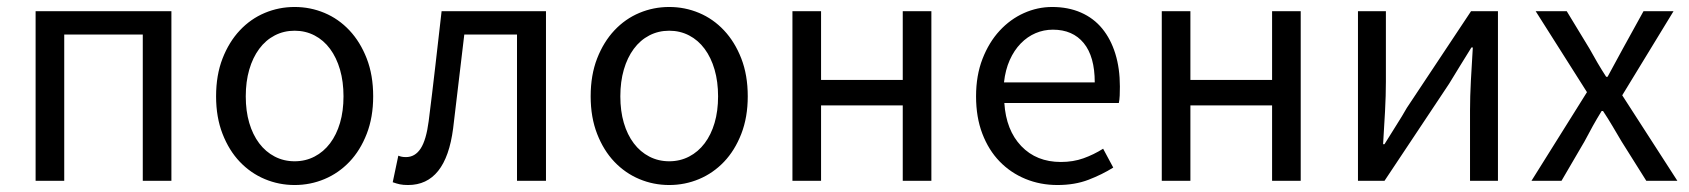

<svg xmlns="http://www.w3.org/2000/svg" viewBox="-20 -518 4839 550"><path d="M82 0V-486H471V0H389V-419H164V0Z M824 12Q779 12 738.5 -5Q698 -22 667 -54.5Q636 -87 617.5 -134.5Q599 -182 599 -242Q599 -303 617.5 -350.5Q636 -398 667 -431Q698 -464 738.5 -481Q779 -498 824 -498Q869 -498 909.5 -481Q950 -464 981 -431Q1012 -398 1030.5 -350.5Q1049 -303 1049 -242Q1049 -182 1030.5 -134.5Q1012 -87 981 -54.5Q950 -22 909.5 -5Q869 12 824 12ZM824 -56Q855 -56 881 -69.5Q907 -83 925.5 -107.5Q944 -132 954 -166Q964 -200 964 -242Q964 -284 954 -318.5Q944 -353 925.5 -378Q907 -403 881 -416.5Q855 -430 824 -430Q793 -430 767 -416.5Q741 -403 722.5 -378Q704 -353 694 -318.5Q684 -284 684 -242Q684 -200 694 -166Q704 -132 722.5 -107.5Q741 -83 767 -69.5Q793 -56 824 -56Z M1149 12Q1135 12 1125.5 10Q1116 8 1105 4L1121 -72Q1126 -70 1131 -69Q1136 -68 1143 -68Q1169 -68 1185 -92.5Q1201 -117 1208 -171Q1218 -250 1227 -328.5Q1236 -407 1245 -486H1544V0H1461V-419H1310Q1302 -352 1294 -284.5Q1286 -217 1278 -150Q1257 12 1149 12Z M1897 12Q1852 12 1811.5 -5Q1771 -22 1740 -54.5Q1709 -87 1690.5 -134.5Q1672 -182 1672 -242Q1672 -303 1690.5 -350.5Q1709 -398 1740 -431Q1771 -464 1811.5 -481Q1852 -498 1897 -498Q1942 -498 1982.5 -481Q2023 -464 2054 -431Q2085 -398 2103.5 -350.5Q2122 -303 2122 -242Q2122 -182 2103.5 -134.5Q2085 -87 2054 -54.5Q2023 -22 1982.5 -5Q1942 12 1897 12ZM1897 -56Q1928 -56 1954 -69.5Q1980 -83 1998.5 -107.5Q2017 -132 2027 -166Q2037 -200 2037 -242Q2037 -284 2027 -318.5Q2017 -353 1998.5 -378Q1980 -403 1954 -416.5Q1928 -430 1897 -430Q1866 -430 1840 -416.5Q1814 -403 1795.5 -378Q1777 -353 1767 -318.5Q1757 -284 1757 -242Q1757 -200 1767 -166Q1777 -132 1795.5 -107.5Q1814 -83 1840 -69.5Q1866 -56 1897 -56Z M2250 0V-486H2332V-289H2566V-486H2648V0H2566V-216H2332V0Z M3009 12Q2960 12 2917.5 -5.5Q2875 -23 2843.5 -55.5Q2812 -88 2794 -135Q2776 -182 2776 -242Q2776 -302 2794.5 -349.5Q2813 -397 2843.5 -430Q2874 -463 2913 -480.5Q2952 -498 2994 -498Q3040 -498 3076.5 -482Q3113 -466 3137.5 -436Q3162 -406 3175 -364Q3188 -322 3188 -270Q3188 -257 3187.5 -244.5Q3187 -232 3185 -223H2857Q2862 -145 2905.5 -99.5Q2949 -54 3019 -54Q3054 -54 3083.5 -64.5Q3113 -75 3140 -92L3169 -38Q3137 -18 3098 -3Q3059 12 3009 12ZM2856 -282H3116Q3116 -356 3084.5 -394.5Q3053 -433 2996 -433Q2970 -433 2946.5 -423Q2923 -413 2904 -393.5Q2885 -374 2872.5 -346Q2860 -318 2856 -282Z M3308 0V-486H3390V-289H3624V-486H3706V0H3624V-216H3390V0Z M3870 0V-486H3950V-284Q3950 -245 3947.5 -198.5Q3945 -152 3942 -105H3946Q3960 -128 3978.5 -157Q3997 -186 4010 -209L4194 -486H4271V0H4191V-202Q4191 -241 4193.5 -287.5Q4196 -334 4199 -382H4195Q4181 -359 4162.5 -329.5Q4144 -300 4131 -278L3946 0Z M4367 0 4526 -254 4379 -486H4468L4533 -379Q4544 -359 4556 -338.5Q4568 -318 4581 -298H4585Q4596 -318 4607 -338.5Q4618 -359 4629 -379L4688 -486H4774L4627 -245L4785 0H4696L4625 -113Q4612 -135 4599 -157Q4586 -179 4572 -200H4568Q4555 -179 4543 -157.5Q4531 -136 4519 -113L4453 0Z"/></svg>

Font: SourceSansPro
Style: Book
Weight: 400
Designer: Paul D. Hunt
Foundry: Adobe Systems Incorporated
Version: Version 2.021;PS 2.000;hotconv 1.0.86;makeotf.lib2.5.63406